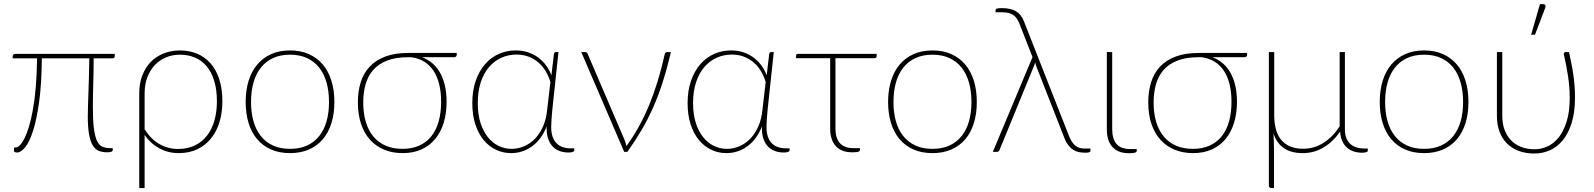

<svg xmlns="http://www.w3.org/2000/svg" viewBox="-20 -750 7869 948"><path d="M546.5 -471.5Q546.5 -462 535 -462H442.5Q442.5 -424 441.8 -391.5Q441 -359 440.2 -330Q439.5 -301 439 -274.5Q438.5 -248 438.5 -222Q438.5 -156.5 443.5 -116.5Q448.5 -76.5 458.8 -54.8Q469 -33 485.2 -25.8Q501.5 -18.5 524 -18.5H536.5V-8Q536.5 -3.5 530.2 -0.8Q524 2 508.5 2Q485.5 2 467.8 -5.2Q450 -12.5 438 -32.2Q426 -52 419.8 -86.5Q413.5 -121 413.5 -175Q413.5 -197 414.5 -227.5Q415.5 -258 416.8 -295Q418 -332 419.2 -374.2Q420.5 -416.5 421 -462H186.5Q185.5 -334 173 -245.5Q160.5 -157 142.5 -101.8Q124.5 -46.5 103.5 -21.8Q82.5 3 64 3Q58.5 3 54 1.2Q49.5 -0.5 49.5 -3.5V-22H59Q67 -22 77.8 -32.5Q88.5 -43 100 -65.2Q111.5 -87.5 122.2 -122.2Q133 -157 142 -206Q151 -255 156.5 -318.5Q162 -382 163 -462H42.5V-472Q42.5 -476 45.5 -480Q48.5 -484 55.5 -484H546.5Z M694 -111.5Q725.5 -62.5 767.5 -38.5Q809.5 -14.5 858.5 -14.5Q907 -14.5 943 -32.2Q979 -50 1003 -81.5Q1027 -113 1039 -156Q1051 -199 1051 -249.5Q1051 -308 1037.5 -351.5Q1024 -395 999.8 -423.5Q975.5 -452 942 -466Q908.5 -480 868.5 -480Q831.5 -480 799.8 -466.8Q768 -453.5 744.5 -428.8Q721 -404 707.5 -368.5Q694 -333 694 -289ZM667.5 -289Q667.5 -338 682.5 -377.2Q697.5 -416.5 724.2 -444Q751 -471.5 788 -486.2Q825 -501 868.5 -501Q913.5 -501 951.8 -485.5Q990 -470 1018.2 -438.8Q1046.5 -407.5 1062.2 -360.2Q1078 -313 1078 -249.5Q1078 -195.5 1064.2 -149Q1050.5 -102.5 1023.2 -68Q996 -33.5 955.8 -13.8Q915.5 6 862.5 6Q810 6 766.5 -17.8Q723 -41.5 694 -83.5V178.5H667.5Z M1412 -501Q1464.5 -501 1505.2 -482.8Q1546 -464.5 1574 -431.2Q1602 -398 1616.5 -351Q1631 -304 1631 -246.5Q1631 -189 1616.5 -142.2Q1602 -95.5 1574 -62.5Q1546 -29.5 1505.2 -11.8Q1464.5 6 1412 6Q1359.5 6 1318.8 -11.8Q1278 -29.5 1250 -62.5Q1222 -95.5 1207.5 -142.2Q1193 -189 1193 -246.5Q1193 -304 1207.5 -351Q1222 -398 1250 -431.2Q1278 -464.5 1318.8 -482.8Q1359.5 -501 1412 -501ZM1412 -15Q1460 -15 1496 -31.5Q1532 -48 1556.2 -78.5Q1580.5 -109 1592.5 -151.5Q1604.5 -194 1604.5 -246.5Q1604.5 -299 1592.5 -342Q1580.5 -385 1556.2 -415.8Q1532 -446.5 1496 -463.2Q1460 -480 1412 -480Q1364 -480 1328 -463.2Q1292 -446.5 1267.8 -415.8Q1243.5 -385 1231.5 -342Q1219.5 -299 1219.5 -246.5Q1219.5 -194 1231.5 -151.5Q1243.5 -109 1267.8 -78.5Q1292 -48 1328 -31.5Q1364 -15 1412 -15Z M1995.5 -467.5Q1934.5 -467.5 1892.2 -451.2Q1850 -435 1823.8 -405.8Q1797.5 -376.5 1785.5 -335.2Q1773.5 -294 1773.5 -244Q1773.5 -189 1786.8 -146.2Q1800 -103.5 1825 -74.2Q1850 -45 1886 -30Q1922 -15 1967.5 -15Q2014.5 -15 2050.2 -31.2Q2086 -47.5 2110 -77.5Q2134 -107.5 2146 -150.8Q2158 -194 2158 -248Q2158 -295.5 2148.5 -334Q2139 -372.5 2120.5 -400.5Q2102 -428.5 2074.5 -445.5Q2047 -462.5 2011 -467.5ZM2235 -488.5V-479Q2235 -475 2232 -471.2Q2229 -467.5 2222 -467.5H2064Q2124 -444.5 2154.5 -387.8Q2185 -331 2185 -247Q2185 -190.5 2170.8 -144Q2156.5 -97.5 2129 -64Q2101.5 -30.5 2061 -12.2Q2020.5 6 1968 6Q1918 6 1877.2 -10.8Q1836.5 -27.5 1807.5 -59.5Q1778.5 -91.5 1762.8 -138Q1747 -184.5 1747 -244.5Q1747 -299.5 1761.2 -344.5Q1775.5 -389.5 1805.8 -421.5Q1836 -453.5 1883 -471Q1930 -488.5 1995 -488.5Z M2697.5 -345Q2690 -371 2676.2 -395.2Q2662.5 -419.5 2641.8 -438.5Q2621 -457.5 2593.2 -469Q2565.5 -480.5 2530 -480.5Q2490 -480.5 2455.2 -464.8Q2420.5 -449 2394.5 -418.8Q2368.5 -388.5 2353.8 -343.8Q2339 -299 2339 -241Q2339 -185.5 2352.5 -143.2Q2366 -101 2389 -72.5Q2412 -44 2442.2 -29.5Q2472.5 -15 2506.5 -15Q2538 -15 2567.8 -27.8Q2597.5 -40.5 2621.5 -65.2Q2645.5 -90 2661.5 -126.5Q2677.5 -163 2682 -211ZM2815.5 -17.5V-7Q2815.5 -3 2808.5 0Q2801.5 3 2786.5 3Q2765 3 2745.5 -3.5Q2726 -10 2711.2 -24.2Q2696.5 -38.5 2687.8 -61.2Q2679 -84 2679 -116Q2679 -118.5 2679 -121.2Q2679 -124 2679.5 -126.5Q2654 -62 2607.5 -28Q2561 6 2503.5 6Q2464 6 2429 -10.5Q2394 -27 2368 -58.5Q2342 -90 2327 -136Q2312 -182 2312 -241Q2312 -303 2329 -351.5Q2346 -400 2375 -433.2Q2404 -466.5 2443 -483.8Q2482 -501 2526.5 -501Q2561.5 -501 2590.2 -490.8Q2619 -480.5 2641 -463.2Q2663 -446 2678.5 -423.8Q2694 -401.5 2702.5 -378L2715 -483Q2717 -493 2725 -493H2737.5L2707.5 -212.5Q2705 -187 2703.2 -163.2Q2701.5 -139.5 2701.5 -123.5Q2701.5 -94.5 2708.8 -74.2Q2716 -54 2729 -41.5Q2742 -29 2759.8 -23.2Q2777.5 -17.5 2799 -17.5Z M3292.5 -493Q3273.5 -411.5 3252.2 -345Q3231 -278.5 3205.2 -220.2Q3179.5 -162 3148 -108.5Q3116.5 -55 3077.5 0H3062L2850 -493H2869Q2874.5 -493 2877.5 -490Q2880.5 -487 2881.5 -484L3064.5 -57.5Q3067.5 -50 3069.5 -42.8Q3071.5 -35.5 3073 -28.5Q3139.5 -120 3185.5 -232Q3231.5 -344 3261.5 -480Q3263 -487.5 3266.5 -490.2Q3270 -493 3274 -493Z M3760.5 -345Q3753 -371 3739.2 -395.2Q3725.5 -419.5 3704.8 -438.5Q3684 -457.5 3656.2 -469Q3628.5 -480.5 3593 -480.5Q3553 -480.5 3518.2 -464.8Q3483.5 -449 3457.5 -418.8Q3431.5 -388.5 3416.8 -343.8Q3402 -299 3402 -241Q3402 -185.5 3415.5 -143.2Q3429 -101 3452 -72.5Q3475 -44 3505.2 -29.5Q3535.5 -15 3569.5 -15Q3601 -15 3630.8 -27.8Q3660.5 -40.5 3684.5 -65.2Q3708.5 -90 3724.5 -126.5Q3740.5 -163 3745 -211ZM3878.5 -17.5V-7Q3878.5 -3 3871.5 0Q3864.5 3 3849.5 3Q3828 3 3808.5 -3.5Q3789 -10 3774.2 -24.2Q3759.5 -38.5 3750.8 -61.2Q3742 -84 3742 -116Q3742 -118.5 3742 -121.2Q3742 -124 3742.5 -126.5Q3717 -62 3670.5 -28Q3624 6 3566.5 6Q3527 6 3492 -10.5Q3457 -27 3431 -58.5Q3405 -90 3390 -136Q3375 -182 3375 -241Q3375 -303 3392 -351.5Q3409 -400 3438 -433.2Q3467 -466.5 3506 -483.8Q3545 -501 3589.5 -501Q3624.5 -501 3653.2 -490.8Q3682 -480.5 3704 -463.2Q3726 -446 3741.5 -423.8Q3757 -401.5 3765.5 -378L3778 -483Q3780 -493 3788 -493H3800.5L3770.5 -212.5Q3768 -187 3766.2 -163.2Q3764.5 -139.5 3764.5 -123.5Q3764.5 -94.5 3771.8 -74.2Q3779 -54 3792 -41.5Q3805 -29 3822.8 -23.2Q3840.5 -17.5 3862 -17.5Z M4308.5 -473.5Q4308.5 -462.5 4297 -462.5H4105V-116.5Q4105 -68.5 4126.8 -43.5Q4148.5 -18.5 4194.5 -18.5H4226V-9.5Q4226 -4 4218.5 -1Q4211 2 4188 2Q4134.5 2 4106.8 -28.5Q4079 -59 4079 -115.5V-462.5H3910.5V-474.5Q3910.5 -484 3921 -484H4308.5Z M4584 -501Q4636.5 -501 4677.2 -482.8Q4718 -464.5 4746 -431.2Q4774 -398 4788.5 -351Q4803 -304 4803 -246.5Q4803 -189 4788.5 -142.2Q4774 -95.5 4746 -62.5Q4718 -29.5 4677.2 -11.8Q4636.5 6 4584 6Q4531.5 6 4490.8 -11.8Q4450 -29.5 4422 -62.5Q4394 -95.5 4379.5 -142.2Q4365 -189 4365 -246.5Q4365 -304 4379.5 -351Q4394 -398 4422 -431.2Q4450 -464.5 4490.8 -482.8Q4531.5 -501 4584 -501ZM4584 -15Q4632 -15 4668 -31.5Q4704 -48 4728.2 -78.5Q4752.5 -109 4764.5 -151.5Q4776.5 -194 4776.5 -246.5Q4776.5 -299 4764.5 -342Q4752.5 -385 4728.2 -415.8Q4704 -446.5 4668 -463.2Q4632 -480 4584 -480Q4536 -480 4500 -463.2Q4464 -446.5 4439.8 -415.8Q4415.5 -385 4403.5 -342Q4391.5 -299 4391.5 -246.5Q4391.5 -194 4403.5 -151.5Q4415.5 -109 4439.8 -78.5Q4464 -48 4500 -31.5Q4536 -15 4584 -15Z M5364 -16.5V-6Q5364 -1 5359 1.5Q5354 4 5338 4Q5321.5 4 5306.8 1Q5292 -2 5278.8 -10.5Q5265.5 -19 5254 -34Q5242.5 -49 5233.5 -73.5L5098.5 -418Q5093 -432 5091 -443Q5089 -432 5083.5 -420L4915 -9Q4914 -6 4910.5 -3Q4907 0 4901.5 0H4882L5078 -468L5014 -632Q5008 -646.5 5001 -657.2Q4994 -668 4984 -675.2Q4974 -682.5 4960 -686Q4946 -689.5 4926 -689.5H4895.5V-699.5Q4895.5 -701.5 4896.5 -703.5Q4897.5 -705.5 4900.5 -707Q4903.5 -708.5 4909.5 -709.2Q4915.5 -710 4925.5 -710Q4970.5 -710 4996.5 -694.5Q5022.5 -679 5036 -644L5256.5 -83Q5271 -46 5289 -31.2Q5307 -16.5 5334.5 -16.5Z M5445 -493H5471.5V-112Q5471.5 -64 5493 -39Q5514.5 -14 5561 -14H5592.5V-5Q5592.5 0.5 5584.8 3.5Q5577 6.5 5554 6.5Q5500.5 6.5 5472.8 -24Q5445 -54.5 5445 -111Z M5898 -467.5Q5837 -467.5 5794.8 -451.2Q5752.5 -435 5726.2 -405.8Q5700 -376.5 5688 -335.2Q5676 -294 5676 -244Q5676 -189 5689.2 -146.2Q5702.5 -103.5 5727.5 -74.2Q5752.5 -45 5788.5 -30Q5824.5 -15 5870 -15Q5917 -15 5952.8 -31.2Q5988.5 -47.5 6012.5 -77.5Q6036.5 -107.5 6048.5 -150.8Q6060.5 -194 6060.5 -248Q6060.5 -295.5 6051 -334Q6041.5 -372.5 6023 -400.5Q6004.5 -428.5 5977 -445.5Q5949.5 -462.5 5913.5 -467.5ZM6137.5 -488.5V-479Q6137.5 -475 6134.5 -471.2Q6131.5 -467.5 6124.5 -467.5H5966.5Q6026.5 -444.5 6057 -387.8Q6087.5 -331 6087.5 -247Q6087.5 -190.5 6073.2 -144Q6059 -97.5 6031.5 -64Q6004 -30.5 5963.5 -12.2Q5923 6 5870.5 6Q5820.5 6 5779.8 -10.8Q5739 -27.5 5710 -59.5Q5681 -91.5 5665.2 -138Q5649.5 -184.5 5649.5 -244.5Q5649.5 -299.5 5663.8 -344.5Q5678 -389.5 5708.2 -421.5Q5738.5 -453.5 5785.5 -471Q5832.5 -488.5 5897.5 -488.5Z M6733.5 -16.5V-5.5Q6733.5 -1.5 6726.5 1.2Q6719.5 4 6704.5 4Q6683.5 4 6664.8 -2Q6646 -8 6631.5 -20.5Q6617 -33 6607.8 -52.8Q6598.5 -72.5 6597 -100.5Q6562.5 -50.5 6515.5 -22.2Q6468.5 6 6412.5 6Q6354.5 6 6319 -18.8Q6283.5 -43.5 6268 -90.5Q6269 -67.5 6269.8 -42.8Q6270.5 -18 6270.5 2V178.5H6257.5Q6251.5 178.5 6248.2 175.2Q6245 172 6245 166.5V-493H6271.5V-180.5Q6271.5 -142 6280 -111.2Q6288.5 -80.5 6306.2 -59.2Q6324 -38 6350.8 -26.8Q6377.5 -15.5 6413.5 -15.5Q6468.5 -15.5 6514.5 -44.5Q6560.5 -73.5 6594.5 -126V-493H6620.5V-109.5Q6620.5 -85 6627.8 -67.5Q6635 -50 6647.8 -38.8Q6660.5 -27.5 6678.2 -22Q6696 -16.5 6717 -16.5Z M7011.5 -501Q7064 -501 7104.8 -482.8Q7145.5 -464.5 7173.5 -431.2Q7201.5 -398 7216 -351Q7230.5 -304 7230.5 -246.5Q7230.5 -189 7216 -142.2Q7201.5 -95.5 7173.5 -62.5Q7145.5 -29.5 7104.8 -11.8Q7064 6 7011.5 6Q6959 6 6918.2 -11.8Q6877.5 -29.5 6849.5 -62.5Q6821.5 -95.5 6807 -142.2Q6792.5 -189 6792.5 -246.5Q6792.5 -304 6807 -351Q6821.5 -398 6849.5 -431.2Q6877.5 -464.5 6918.2 -482.8Q6959 -501 7011.5 -501ZM7011.5 -15Q7059.5 -15 7095.5 -31.5Q7131.5 -48 7155.8 -78.5Q7180 -109 7192 -151.5Q7204 -194 7204 -246.5Q7204 -299 7192 -342Q7180 -385 7155.8 -415.8Q7131.5 -446.5 7095.5 -463.2Q7059.5 -480 7011.5 -480Q6963.5 -480 6927.5 -463.2Q6891.5 -446.5 6867.2 -415.8Q6843 -385 6831 -342Q6819 -299 6819 -246.5Q6819 -194 6831 -151.5Q6843 -109 6867.2 -78.5Q6891.5 -48 6927.5 -31.5Q6963.5 -15 7011.5 -15Z M7727 -493Q7733.5 -462 7739 -435.2Q7744.5 -408.5 7748.2 -382Q7752 -355.5 7754.2 -327.8Q7756.5 -300 7756.5 -268Q7756.5 -196 7740.2 -143.8Q7724 -91.5 7696.5 -57.8Q7669 -24 7632.8 -8Q7596.5 8 7556 8Q7514 8 7479.8 -4.5Q7445.5 -17 7421.2 -41Q7397 -65 7384 -99.5Q7371 -134 7371 -177.5V-493H7397.5V-177.5Q7397.5 -139 7409 -108.5Q7420.5 -78 7441.2 -56.8Q7462 -35.5 7491.5 -24.2Q7521 -13 7557 -13Q7589 -13 7620 -26.8Q7651 -40.5 7675.5 -70.8Q7700 -101 7715.2 -149.5Q7730.5 -198 7730.5 -268Q7730.5 -320 7722 -375Q7713.5 -430 7701.5 -481.5Q7700.5 -487.5 7703.5 -490.2Q7706.5 -493 7710 -493ZM7540 -578.5 7583.5 -729.5H7601Q7607 -729.5 7609.8 -724.5Q7612.5 -719.5 7610 -712.5L7559 -578.5Z"/></svg>

Font: Lato 2
Style: Regular
Weight: 200
Designer: Lukasz Dziedzic with Adam Twardoch and Botio Nikoltchev
Foundry: tyPoland Lukasz Dziedzic
Version: Version 2.015; 2015-08-06; http://www.latofonts.com/